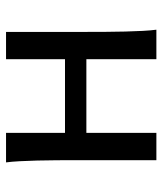

<svg xmlns="http://www.w3.org/2000/svg" viewBox="29 -567 538 636"><g transform="rotate(-90 298.0 -249.0)"><path d="M85.4 -258.8Q85.4 -294.4 85.2 -329.1Q85 -363.8 84.2 -394.8Q83.5 -425.8 82 -452.4Q80.6 -479 78.1 -498H175.8V-302.7H419.9V-498H510.3V-239.3Q510.3 -203.6 510.5 -168.9Q510.7 -134.3 511.5 -103Q512.2 -71.8 513.7 -45.4Q515.1 -19 517.6 0H419.9V-231.9H175.8V0H85.4Z"/></g></svg>

Font: Andika CyrE
Style: Regular
Weight: 400
Designer: Victor Gaultney, Annie Olsen, Julie Remington, Don Collingsworth, Eric Hays, Becca Hirsbrunner
Foundry: SIL International
Version: Version 5.000